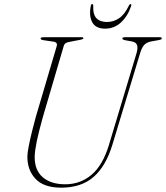

<svg xmlns="http://www.w3.org/2000/svg" viewBox="-20 -876 785 908"><path d="M495 -190 626 -625.5Q633 -650.5 627.8 -663.8Q622.5 -677 601.5 -680.5L573 -685.5Q558.5 -689 558.5 -693.5Q558.5 -700 571 -700H736Q745 -700 745 -695Q745 -692 742.8 -690.2Q740.5 -688.5 731 -686.5L695 -680Q675.5 -676.5 663.2 -664.8Q651 -653 642.5 -624L511.5 -191.5Q481 -90.5 422.8 -39.5Q364.5 11.5 269 11.5Q187 11.5 147.8 -30.5Q108.5 -72.5 109.5 -137.5Q110 -154.5 116 -185.5Q122 -216.5 131 -252.8Q140 -289 149 -322L248 -657Q254 -676 232.5 -679L185.5 -686Q172 -688 172 -694Q172 -700 186.5 -700H365.5Q374.5 -700 374.5 -695.5Q374.5 -690.5 358 -687.5L306.5 -677.5Q296.5 -676 290 -671.5Q283.5 -667 280.5 -655.5L182 -320Q163.5 -253.5 154.2 -209.5Q145 -165.5 144 -136.5Q143 -71.5 182 -38Q221 -4.5 288 -4.5Q360 -4.5 413 -49.5Q466 -94.5 495 -190ZM485.5 -772Q517 -772 543.2 -789.8Q569.5 -807.5 589.5 -849.5Q593 -856.5 597.5 -856.5Q602.5 -856.5 600.5 -848.5Q585 -801 553 -770.8Q521 -740.5 477 -740.5Q432.5 -740.5 416.2 -770.8Q400 -801 409.5 -848.5Q410.5 -856.5 416 -856.5Q421 -856.5 421 -849.5Q419 -807.5 436.2 -789.8Q453.5 -772 485.5 -772Z"/></svg>

Font: Fraunces 72pt S000 Thin
Style: Italic
Weight: 100
Italic angle: -16°
Version: Version 1.000; ttfautohint (v1.8.3)